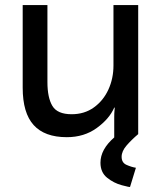

<svg xmlns="http://www.w3.org/2000/svg" viewBox="-20 -526 638 753"><path d="M457 89Q457 112 476 120.5Q495 129 513 132L490 207Q490 209 458 200.5Q426 192 400 171Q374 150 374 112Q374 60 428 13V-67Q428 -82 429 -91.5Q430 -101 430 -104H428Q409 -60 359.5 -24Q310 12 242 12Q155 12 112 -35.5Q69 -83 69 -182V-506H166V-204Q166 -143 185.5 -110.5Q205 -78 261 -78Q311 -78 348 -104.5Q385 -131 405 -174.5Q425 -218 425 -269V-506H522V0Q496 22 476.5 44.5Q457 67 457 89Z"/></svg>

Font: Museo Sans Medium
Style: Regular
Weight: 500
Designer: Jos Buivenga
Foundry: Jos Buivenga & Rosetta Type Foundry (extension, remastering)
Version: Version 3.600;PS 1.000;hotconv 1.0.88;makeotf.lib2.5.647800;